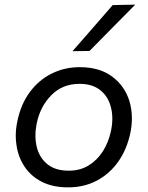

<svg xmlns="http://www.w3.org/2000/svg" viewBox="-20 -798 638 829"><path d="M274 11Q208 11 161.2 -12.8Q114.5 -36.5 87 -77Q59.5 -117.5 51.5 -169Q48 -190 48 -211.5Q48 -242.5 55 -274.5Q70 -348.5 109 -400.8Q148 -453 203.5 -480.5Q259 -508 324 -508Q409.5 -508 463.8 -467.8Q518 -427.5 538.5 -362.5Q549.5 -326 549.5 -287Q549.5 -255.5 542.5 -222.5Q527.5 -152.5 490.5 -100Q453.5 -47.5 398.2 -18.2Q343 11 274 11ZM277 -61Q326 -61 363.2 -84Q400.5 -107 424.8 -145.8Q449 -184.5 459 -232Q465 -260 465 -285.5Q465 -311.5 459 -334.5Q447.5 -381 413.2 -408.5Q379 -436 323.5 -436Q250 -436 201.8 -387.2Q153.5 -338.5 138.5 -265Q133 -238 133 -213Q133 -188 138.5 -164.5Q149.5 -118 184 -89.5Q218.5 -61 277 -61ZM293 -577Q337.5 -627.5 380.5 -677Q423.5 -726 466.5 -776L564 -778Q513.5 -727 464.2 -677.2Q415 -627.5 366.5 -578Z"/></svg>

Font: Heraclito
Style: Italic
Weight: 400
Italic angle: -12°
Designer: Kostas Bartsokas (font) & Cristiano Sobral (main changes)
Foundry: Kostas Bartsokas (font) & Cristiano Sobral (main changes)
Version: Version 1.00;July 8, 2020;FontCreator 13.0.0.2655 64-bit